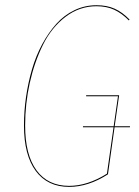

<svg xmlns="http://www.w3.org/2000/svg" viewBox="-20 -710 535 739"><path d="M480.5 -224.1 480 -220.2H420.9L395.5 -39.1Q320.3 9.3 246.1 9.3Q163.1 9.3 117.7 -51.8Q72.3 -112.8 72.3 -227.1Q72.3 -282.2 80.3 -337.4Q88.4 -392.6 103.5 -444.3Q118.7 -496.1 142.8 -540.5Q167 -585 197 -618.4Q227.1 -651.9 266.8 -670.9Q306.6 -689.9 351.6 -689.9Q391.6 -689.9 421.4 -676.5Q451.2 -663.1 478.5 -634.8L476.1 -631.3Q448.7 -659.2 419.4 -672.6Q390.1 -686 351.1 -686Q285.6 -686 231.9 -645Q178.2 -604 145.3 -537.4Q112.3 -470.7 94.5 -390.6Q76.7 -310.5 76.7 -227.1Q76.7 -114.3 120.6 -54.4Q164.6 5.4 246.1 5.4Q316.9 5.4 391.6 -41.5L417 -220.2H299.3V-224.1H417.5L434.1 -339.4H311.5V-343.3H438.5L421.4 -224.1Z"/></svg>

Font: Fira Sans Compressed Four
Style: Italic
Weight: 100
Width: 3
Italic angle: -8°
Designer: Carrois Corporate & Edenspiekermann AG
Foundry: Carrois Corporate GbR & Edenspiekermann AG
Version: Version 4.203;PS 004.203;hotconv 1.0.88;makeotf.lib2.5.64775